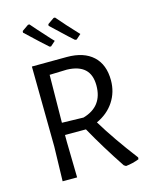

<svg xmlns="http://www.w3.org/2000/svg" viewBox="-128 -945 811 1036"><g transform="rotate(-15 277.5 -427.5)"><path d="M520 -19 519 -9Q483 5 445 9L434 2Q352 -121 287 -238H170V-200L174 0H93L98 -193L93 -641L289 -642Q383 -642 434.5 -594.5Q486 -547 486 -459Q486 -393 451.5 -340.5Q417 -288 354 -259Q420 -150 520 -19ZM171 -306 291 -303Q403 -335 403 -452Q403 -513 370 -543.5Q337 -574 271 -576L174 -573ZM221 -719 213 -720 172 -757 94 -830 95 -839 131 -864H139Q159 -840 230 -762L248 -743ZM364 -719 355 -720 323 -749 237 -830 238 -839 274 -864H282Q325 -813 391 -743Z"/></g></svg>

Font: Alegreya Sans
Style: Regular
Weight: 400
Designer: Juan Pablo del Peral
Foundry: Huerta Tipografica
Version: Version 2.008; ttfautohint (v1.6)